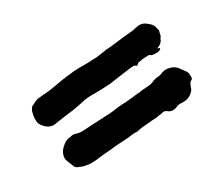

<svg xmlns="http://www.w3.org/2000/svg" viewBox="-63 -632 687 590"><g transform="rotate(-30 280.5 -337.0)"><path d="M84 -349Q73 -348 63 -354Q61 -355 59 -357Q57 -359 55 -360L50 -366Q42 -374 41 -385Q40 -396 42 -406L45 -419Q46 -422 48 -425Q50 -428 52 -431Q53 -431 55 -433L60 -435Q64 -437 67.5 -439Q71 -441 75 -442Q80 -444 85 -444Q90 -444 94 -445Q120 -446 146 -451Q157 -453 168.5 -455Q180 -457 191 -458Q204 -460 216 -461Q228 -462 241 -462H262Q267 -462 272 -462Q277 -462 282 -463H289Q300 -463 311 -465Q322 -467 332 -468L336 -469Q345 -469 353.5 -470Q362 -471 371 -472Q379 -473 388 -474Q397 -475 405 -476L436 -479Q441 -480 446 -481Q451 -482 456 -483Q475 -486 489 -472Q491 -471 495 -467Q499 -463 501 -459.5Q503 -456 504 -451Q507 -441 507 -439.5Q507 -438 504 -427Q504 -422 501 -419Q500 -418 499 -416Q498 -414 497 -412Q496 -408 493.5 -406Q491 -404 489 -401Q487 -399 485 -399Q483 -397 477 -395Q477 -395 476.5 -394.5Q476 -394 476 -393Q476 -393 476.5 -392.5Q477 -392 478 -392H480Q481 -392 481.5 -391.5Q482 -391 482 -391Q482 -388 481 -387Q475 -383 469 -383Q465 -383 460.5 -383Q456 -383 451 -384Q448 -384 446 -387Q444 -389 439 -389Q434 -389 429.5 -388.5Q425 -388 420 -388L403 -385Q402 -385 398 -381Q395 -377 391 -380L389 -383Q379 -384 369.5 -382.5Q360 -381 351 -380Q337 -378 322.5 -376Q308 -374 294 -372Q279 -371 264 -370.5Q249 -370 234 -370Q213 -371 189 -365Q182 -364 173.5 -362Q165 -360 157 -359Q149 -358 141.5 -357Q134 -356 126 -355Q119 -354 111.5 -353Q104 -352 97 -351Q93 -350 90 -349.5Q87 -349 84 -349ZM390 -384Q390 -384 390 -384Q390 -384 390 -384ZM390 -384Q390 -384 390 -384ZM390 -384Q390 -384 390 -384ZM390 -384Q389 -384 389 -384ZM389 -384Q389 -384 389 -384ZM389 -383Q389 -384 389 -383ZM117 -190Q111 -191 104.5 -192Q98 -193 92 -195Q89 -197 86 -198Q83 -199 80 -200Q74 -203 71 -209Q69 -215 66.5 -220.5Q64 -226 62 -232Q55 -248 67 -267Q75 -278 88 -286Q96 -291 103 -291Q105 -292 109 -292Q118 -295 126 -292Q138 -288 150.5 -288.5Q163 -289 175 -290Q184 -291 193 -291Q202 -291 210 -292H222Q225 -293 231 -293Q239 -293 247 -293.5Q255 -294 263 -295Q274 -297 285 -298Q296 -299 306 -299L338 -302Q342 -303 346 -303Q350 -303 354 -304H360Q367 -306 373 -306Q379 -306 386 -307Q399 -307 410 -311Q419 -316 431 -317Q439 -317 446 -320Q449 -322 452.5 -322.5Q456 -323 459 -324Q471 -326 486 -320Q499 -314 506 -302L515 -290Q522 -281 521 -272V-268Q523 -259 515 -256Q511 -254 509.5 -250.5Q508 -247 506 -243L503 -235Q503 -232 499 -228L493 -222Q479 -210 461 -211H457Q445 -213 434 -207Q428 -205 423 -205Q415 -205 408 -209Q407 -210 406 -210.5Q405 -211 404 -212Q398 -217 390 -215Q387 -214 384.5 -213.5Q382 -213 379 -213Q366 -210 350 -210L317 -207Q311 -207 303 -205Q300 -204 297 -203.5Q294 -203 291 -203Q284 -204 276.5 -203Q269 -202 261 -201Q257 -201 253 -200.5Q249 -200 245 -200Q233 -199 221 -198.5Q209 -198 197 -196Q184 -195 171 -194Q158 -193 144 -191Q140 -190 131 -190Z"/></g></svg>

Font: Lacquer
Style: Regular
Weight: 400
Designer: Eli Block, Niki Polyocan
Version: Version 1.100